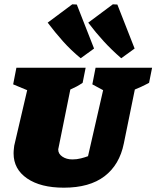

<svg xmlns="http://www.w3.org/2000/svg" viewBox="-20 -858 725 890"><path d="M276 12Q168 12 105.5 -31Q43 -74 43 -147Q43 -158 44.5 -170Q46 -182 46 -183L106 -440L41 -467L56 -544H377L363 -474Q348 -464 336 -457.5Q324 -451 306 -443L251 -171Q250 -167 250 -167Q250 -167 250 -164Q250 -145 269 -132Q288 -119 316 -119Q336 -119 355.5 -124Q375 -129 388 -134L458 -440L408 -467L423 -544H685L671 -474Q659 -468 651.5 -464Q644 -460 634 -455.5Q624 -451 605 -443L554 -193Q534 -94 464.5 -41Q395 12 276 12ZM354 -588Q308 -626 271.5 -667Q235 -708 201 -753L315 -838L336 -837L416 -633ZM542 -588Q497 -627 460 -667.5Q423 -708 389 -753L503 -838L524 -837L604 -633Z"/></svg>

Font: Piazzolla SC Black
Style: Italic
Weight: 900
Italic angle: -11.3°
Designer: Juan Pablo del Peral
Foundry: Huerta Tipografica
Version: Version 1.330